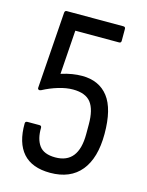

<svg xmlns="http://www.w3.org/2000/svg" viewBox="-103 -720 608 793"><g transform="rotate(15 200.5 -323.5)"><path d="M189 8Q111 8 72.5 -35.5Q34 -79 35 -162Q35 -171 45 -171H96Q105 -171 105 -162Q104 -114 124 -86.5Q144 -59 193 -59Q292 -59 292 -185V-227Q292 -290 269 -319.5Q246 -349 192 -349Q164 -349 130.5 -339Q97 -329 65 -312Q59 -309 54.5 -311.5Q50 -314 51 -320L74 -646Q75 -655 83 -655H325Q334 -655 334 -646V-595Q334 -586 325 -586H138L125 -398Q150 -406 172 -409.5Q194 -413 214 -413Q287 -413 326 -362.5Q365 -312 365 -205Q365 -102 320 -47Q275 8 189 8Z"/></g></svg>

Font: Sofia Sans Cond
Style: Regular
Weight: 400
Width: 3
Designer: Botio Nikoltchev, Ani Petrova
Foundry: lettersoup
Version: Version 4.100; ttfautohint (v1.8.3)